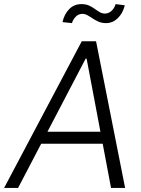

<svg xmlns="http://www.w3.org/2000/svg" viewBox="-53 -932 698 952"><path d="M36.6 0H-32.7L352.5 -727.5H423.3L567.4 0H497.6L376.5 -641.1H371.6ZM133.3 -278.8H493.7L483.9 -219.2H123ZM472.7 -817.4Q452.6 -817.4 436.5 -824.2Q420.4 -831.1 406.7 -840.3Q393.1 -849.6 380.6 -856.4Q368.2 -863.3 355.5 -863.3Q335.9 -863.3 322.3 -848.9Q308.6 -834.5 303.7 -817.4L256.8 -822.3Q265.6 -861.8 290 -886.7Q314.5 -911.6 350.6 -911.6Q372.1 -911.6 387.7 -904.8Q403.3 -897.9 416.3 -888.4Q429.2 -878.9 441.4 -871.8Q453.6 -864.7 467.8 -864.7Q485.4 -865.2 499.3 -877.4Q513.2 -889.6 520.5 -911.6L565.9 -905.8Q555.7 -865.2 530.5 -841.3Q505.4 -817.4 472.7 -817.4Z"/></svg>

Font: Inter Tight Light
Style: Italic
Weight: 300
Italic angle: -9.39999°
Designer: Rasmus Andersson
Foundry: rsms
Version: Version 3.004